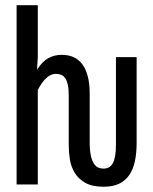

<svg xmlns="http://www.w3.org/2000/svg" viewBox="-20 -710 590 739"><path d="M244.6 -341.3V-149.9C244.6 -132.6 246.1 -114.7 249 -96.2C252 -77.6 258.1 -60.5 267.6 -44.9C277 -29.3 290.6 -16.4 308.3 -6.3C326.1 3.7 349.6 8.8 378.9 8.8C402.3 8.8 422.2 4.9 438.5 -2.9C454.8 -10.7 467.9 -22 477.8 -36.6C487.7 -51.3 494.9 -69 499.3 -89.8C503.7 -110.7 505.9 -134.1 505.9 -160.2V-490.2H426.3V-152.3C426.3 -135.4 425.2 -121.1 423.1 -109.4C421 -97.7 417.9 -88.2 413.8 -81.1C409.7 -73.9 404.7 -68.8 398.7 -65.7C392.7 -62.6 385.9 -61 378.4 -61C371.9 -61 365.6 -62.2 359.4 -64.5C353.2 -66.7 347.5 -71.5 342.3 -78.9C337.1 -86.2 332.9 -96.7 329.8 -110.4C326.7 -124 325.2 -142.1 325.2 -164.6V-349.6C325.2 -375.7 322.7 -398.1 317.6 -417C312.6 -435.9 305.4 -451.4 296.1 -463.6C286.9 -475.8 275.6 -484.8 262.2 -490.5C248.9 -496.2 233.9 -499 217.3 -499C198.7 -499 181.7 -494.8 166.3 -486.3C150.8 -477.9 136.2 -463.1 122.6 -441.9L125.5 -490.2V-689.9H43.9V0H125.5V-363.8C147 -405.1 170.1 -425.8 194.8 -425.8C202.3 -425.8 209.1 -424.6 215.3 -422.1C221.5 -419.7 226.8 -415.3 231.2 -408.9C235.6 -402.6 238.9 -394 241.2 -383.1C243.5 -372.2 244.6 -358.2 244.6 -341.3Z"/></svg>

Font: CodeNewRoman Nerd Font Mono
Style: Regular
Weight: 400
Monospace: yes
Designer: Sam Radian
Foundry: Code New Roman
Version: Version 2.00 November 29, 2014;Nerd Fonts 3.2.1